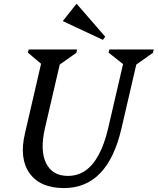

<svg xmlns="http://www.w3.org/2000/svg" viewBox="-20 -942 803 978"><path d="M107 -262 197 -651 221 -590 122 -674 126 -690H373L369 -673L253 -591L293 -651L209 -289Q183 -177 214.5 -111.5Q246 -46 326 -46Q376 -46 415 -73Q454 -100 483 -154Q512 -208 531 -289L615 -651L639 -590L533 -674L537 -690H763L759 -673L643 -591L683 -651L599 -289Q529 16 306 16Q185 16 131 -59Q77 -134 107 -262ZM504 -739 301 -834V-836L369 -922H371L516 -755Z"/></svg>

Font: Platypi Light
Style: Italic
Weight: 300
Italic angle: -13°
Designer: David Sargent
Foundry: Bolt Cutter Type
Version: Version 1.200